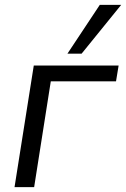

<svg xmlns="http://www.w3.org/2000/svg" viewBox="-20 -773 520 793"><path d="M40 0 119.5 -502.3H469.9L459.2 -437.2H189.8L121 0ZM258.5 -551.3 392.1 -752.8H480.4L317 -551.3Z"/></svg>

Font: Mulish ExtraLight
Style: Italic
Weight: 200
Italic angle: -9°
Designer: Vernon Adams
Foundry: Vernon Adams
Version: Version 3.603